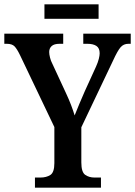

<svg xmlns="http://www.w3.org/2000/svg" viewBox="-21 -870 626 890"><path d="M141 0V-47H166Q194 -47 212.5 -59Q231 -71 231 -114V-281L72 -614Q58 -643 46.5 -655Q35 -667 10 -667H-1V-714H272V-667H255Q230 -667 218.5 -656.5Q207 -646 207 -629Q207 -618 211 -602.5Q215 -587 221 -576L285 -438Q299 -408 308.5 -383Q318 -358 325 -335Q334 -358 346 -386.5Q358 -415 372 -447L424 -561Q433 -581 437 -597Q441 -613 441 -623Q441 -647 426 -657Q411 -667 384 -667H365V-714H585V-667H574Q552 -667 538 -651Q524 -635 503 -589L356 -280V-117Q356 -72 374 -59.5Q392 -47 417 -47H447V0ZM185 -783V-850H436V-783Z"/></svg>

Font: Noto Serif Condensed SemiBold
Style: Regular
Weight: 600
Width: 3
Designer: Monotype Design Team
Foundry: Monotype Imaging Inc.
Version: Version 2.013